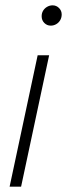

<svg xmlns="http://www.w3.org/2000/svg" viewBox="-20 -699 251 719"><path d="M16 0 121 -492H164L59 0ZM170 -603Q156 -603 146 -613Q136 -623 136 -638Q136 -650 141.5 -659Q147 -668 156.5 -673.5Q166 -679 177 -679Q191 -679 201 -669Q211 -659 211 -645Q211 -633 205.5 -623.5Q200 -614 190.5 -608.5Q181 -603 170 -603Z"/></svg>

Font: Red Hat Display VF
Style: Italic
Weight: 300
Italic angle: -12°
Designer: Pentagram, MCKL
Foundry: Pentagram, MCKL
Version: Version 1.023